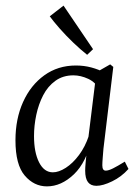

<svg xmlns="http://www.w3.org/2000/svg" viewBox="-20 -654 496 683"><path d="M147 9Q101 9 68 -29.5Q35 -68 35 -155Q35 -231 62 -291Q89 -351 137.5 -386Q186 -421 250 -421Q279 -421 305 -414Q331 -407 354 -395L339 -329Q321 -361 294 -373.5Q267 -386 241 -386Q204 -386 177 -366.5Q150 -347 133.5 -315Q117 -283 109 -245Q101 -207 101 -170Q101 -112 119 -76.5Q137 -41 168 -41Q189 -41 214 -57Q239 -73 261 -102.5Q283 -132 296 -171L307 -164Q288 -77 243 -34Q198 9 147 9ZM323 7Q303 7 293 -6Q283 -19 283 -47Q283 -58 284.5 -74Q286 -90 289 -121L323 -397L372 -425L383 -416L348 -125Q347 -112 345.5 -94Q344 -76 344 -66Q344 -47 356 -47Q366 -47 382 -55Q398 -63 424 -79L437 -53Q412 -25 379 -9Q346 7 323 7ZM311 -479 290 -459Q266 -478 240 -503Q214 -528 192 -553Q170 -578 157 -596L206 -634Z"/></svg>

Font: Rasa Light
Style: Italic
Weight: 300
Italic angle: -7.10001°
Designer: Anna Giedrys (Yrsa+Rasa design), David Brezina (Yrsa art-direction, Rasa art-direction, design)
Foundry: Rosetta Type Foundry
Version: Version 2.004